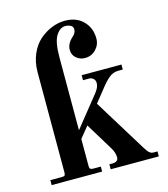

<svg xmlns="http://www.w3.org/2000/svg" viewBox="-108 -805 780 890"><g transform="rotate(-15 282.0 -360.0)"><path d="M486.8 -456.1V-432.1H464.8Q440.4 -432.1 420.7 -416Q400.9 -399.9 375 -366.2L330.1 -310.1L485.8 -57.1Q493.2 -45.9 497.3 -40Q501.5 -34.2 508.3 -29.1Q515.1 -23.9 522.9 -23.9H543.9V0H313V-23.9H331.1Q340.3 -23.9 348.1 -29.1Q356 -34.2 356 -45.9Q356 -68.4 341.8 -91.8L261.2 -224.1L217.8 -170.9V-40Q217.8 -30.8 221.9 -27.3Q226.1 -23.9 235.8 -23.9H272V0H29.8V-23.9H85.9Q95.2 -23.9 98.6 -27.3Q102.1 -30.8 102.1 -40V-522Q102.1 -569.8 118.9 -608.6Q135.7 -647.5 162.8 -671.1Q189.9 -694.8 221.7 -707.5Q253.4 -720.2 285.2 -720.2Q340.3 -720.2 373 -687Q405.8 -653.8 405.8 -603Q405.8 -572.8 384.5 -550.8Q363.3 -528.8 332 -528.8Q309.1 -528.8 291 -543.7Q272.9 -558.6 272.9 -584Q272.9 -613.3 300.8 -638.2Q317.9 -652.8 317.9 -669.9Q317.9 -684.1 306.6 -689.9Q295.4 -695.8 280.8 -695.8Q255.4 -695.8 236.6 -666Q217.8 -636.2 217.8 -564V-212.9L334 -357.9Q354 -382.3 354 -402.8Q354 -416.5 345.2 -424.3Q336.4 -432.1 325.2 -432.1H295.9V-456.1Z"/></g></svg>

Font: Flanker Steampunk
Style: Bold
Weight: 700
Designer: Alexey Kryukov, Leonardo Di Lena
Foundry: Alexey Kryukov, Leonardo Di Lena
Version: 1.210